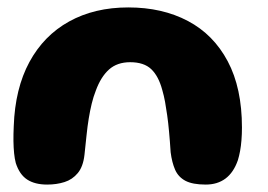

<svg xmlns="http://www.w3.org/2000/svg" viewBox="-20 -486 722 517"><path d="M107 11Q74 11 53.2 -2.5Q32.5 -16 22.5 -47Q19.5 -58.5 18 -73.2Q16.5 -88 16.2 -106.2Q16 -124.5 17 -146Q20.5 -247.5 59.2 -319Q98 -390.5 166.2 -428.2Q234.5 -466 325.5 -466Q417 -466 486 -429.5Q555 -393 593.2 -321Q631.5 -249 631.5 -142.5Q631.5 -124.5 630.2 -108.8Q629 -93 626.5 -79.5Q624 -66 620.5 -54.5Q609 -21.5 587.2 -5.2Q565.5 11 534 11Q498.5 11 479.2 0.8Q460 -9.5 451.5 -29Q443 -48.5 439.5 -76Q437.5 -107 435.2 -131.5Q433 -156 430.2 -175.5Q427.5 -195 424.5 -211.5Q421.5 -228 417 -243.5Q407 -281 387.2 -299.8Q367.5 -318.5 330.5 -318.5Q295.5 -318.5 273.5 -298.8Q251.5 -279 238 -242Q231.5 -225.5 227 -207Q222.5 -188.5 219 -167.2Q215.5 -146 213 -121.5Q210.5 -97 207.5 -69.5Q204 -37.5 189.5 -20Q175 -2.5 153.8 4.2Q132.5 11 107 11Z"/></svg>

Font: Gluten SemiBold
Style: Regular
Weight: 600
Designer: Tyler Finck
Foundry: Etcetera Type Company
Version: Version 1.300